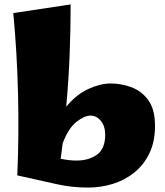

<svg xmlns="http://www.w3.org/2000/svg" viewBox="-20 -836 747 867"><path d="M238 -4 58 -44Q66 -223 61.5 -410Q57 -597 40 -777L299 -816Q299 -707 294.5 -590.5Q290 -474 279 -354Q324 -409 378.5 -434Q433 -459 479 -459Q529 -459 575 -441.5Q621 -424 650.5 -382.5Q680 -341 680 -268Q680 -196 654.5 -143.5Q629 -91 586 -56.5Q543 -22 489 -5.5Q435 11 378 11Q304 11 238 -4ZM389 -314Q361 -314 325 -285.5Q289 -257 263 -189Q259 -154 254 -119Q293 -111 325 -111Q381 -111 418 -137.5Q455 -164 455 -228Q455 -266 435.5 -290Q416 -314 389 -314Z"/></svg>

Font: Marhey ExtraBold
Style: Regular
Weight: 800
Designer: Nur Syamsi & Bustanul Arifin
Foundry: Namelatype
Version: Version 1.000; ttfautohint (v1.8.4.7-5d5b)